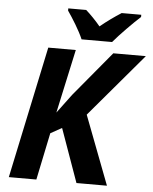

<svg xmlns="http://www.w3.org/2000/svg" viewBox="-61 -985 827 1035"><g transform="rotate(5 352.5 -467.0)"><path d="M26 0H175L228 -255L289 -289L392 0H557L415 -372L705 -714H529L327 -471L251 -369L326 -714H177ZM266 -922C293 -883 332 -821 352 -774H517C552 -816 622 -887 661 -922V-934H555C516 -909 481 -884 442 -852C419 -880 386 -914 363 -934H266Z"/></g></svg>

Font: BC Sans
Style: Bold Italic
Weight: 700
Italic angle: -12°
Designer: Monotype Design Team
Province of B.C.
Foundry: Monotype Imaging Inc.
Version: Version 2.000;GOOG;noto-source:20170915:90ef993387c0